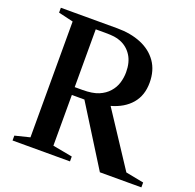

<svg xmlns="http://www.w3.org/2000/svg" viewBox="-132 -899 1049 1035"><g transform="rotate(20 392.0 -381.0)"><path d="M45 0V-28L130 -49V-713.5L45 -733.5V-761.5H368.5Q446 -761.5 505.8 -736.8Q565.5 -712 599.2 -663.8Q633 -615.5 633 -545Q633 -472 592.2 -424.2Q551.5 -376.5 478 -356L680.5 -48L784 -28V0H546L333.5 -340H261.5V-49L374.5 -28V0ZM261.5 -385H305Q363.5 -385 398 -399.5Q432.5 -414 454 -438.5Q476 -463 485.2 -493.2Q494.5 -523.5 494.5 -555Q494.5 -612.5 470.2 -650Q446 -687.5 405 -704Q388 -711 367.8 -713.8Q347.5 -716.5 317 -716.5H261.5Z"/></g></svg>

Font: Libre Caslon Text Medium
Style: Regular
Weight: 500
Designer: Pablo Impallari, Rodrigo Fuenzalida, Katja Schimmel
Foundry: Pablo Impallari, Rodrigo Fuenzalida
Version: Version 2.000